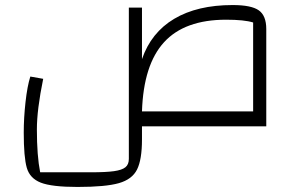

<svg xmlns="http://www.w3.org/2000/svg" viewBox="-20 -500 1181 760"><path d="M1034 -385V0H542V52Q542 132 522.5 171Q503 210 450.5 225Q398 240 287 240Q185 240 141.5 223Q98 206 86 164Q74 122 74 25Q74 -33 81 -96Q88 -159 100 -197L151 -188Q126 -66 126 12Q126 117 139 182H340Q400 182 431.5 177.5Q463 173 476.5 162Q490 151 490 129V-470H542V-266Q578 -371 669.5 -425.5Q761 -480 901 -480Q975 -480 1004.5 -459Q1034 -438 1034 -385ZM982 -59V-411Q947 -422 875 -422Q711 -422 629.5 -333Q548 -244 542 -59Z"/></svg>

Font: Changa ExtraLight
Style: Regular
Weight: 275
Designer: Eduardo Rodriguez Tunni
Foundry: Eduardo Rodriguez Tunni
Version: Version 2.002; ttfautohint (v1.5) -l 8 -r 50 -G 200 -x 14 -H